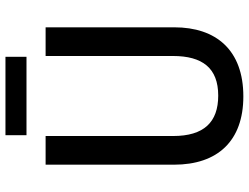

<svg xmlns="http://www.w3.org/2000/svg" viewBox="-124 -777 911 703"><g transform="rotate(-90 331.5 -425.5)"><path d="M475 -861H188V-784H475ZM583 -243V-714H478V-248C478 -140 434 -82 333 -82C235 -82 185 -135 185 -247V-714H80V-244C80 -84 167 10 330 10C500 10 583 -90 583 -243Z"/></g></svg>

Font: Noto Sans Arabic SemCond Med
Style: Regular
Weight: 500
Width: 4
Designer: Monotype Design Team, Nadine Chahine, Nizar Qandah and Khaled Hosny
Foundry: Monotype Imaging Inc.
Version: Version 2.012